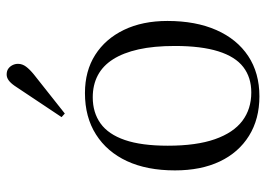

<svg xmlns="http://www.w3.org/2000/svg" viewBox="-134 -670 818 591"><g transform="rotate(-90 275.5 -375.0)"><path d="M274 14Q204 14 152.5 -18Q101 -50 73.5 -108Q46 -166 46 -246Q46 -332 74.5 -393.5Q103 -455 156.5 -489Q210 -523 284 -523Q352 -523 401.5 -491.5Q451 -460 478.5 -403Q506 -346 506 -269Q506 -182 478 -118.5Q450 -55 398 -20.5Q346 14 274 14ZM286 -11Q332 -11 364 -35.5Q396 -60 412.5 -112.5Q429 -165 429 -246Q429 -311 418.5 -358Q408 -405 388 -436.5Q368 -468 338.5 -483.5Q309 -499 271 -499Q224 -499 190.5 -475Q157 -451 139.5 -400Q122 -349 122 -268Q122 -180 142 -123Q162 -66 198.5 -38.5Q235 -11 286 -11ZM221 -585 210 -595 306 -739Q315 -752 323.5 -758Q332 -764 341 -764Q352 -764 359 -759Q366 -754 370 -746Q374 -738 374 -729Q374 -716 365.5 -704.5Q357 -693 341 -680Z"/></g></svg>

Font: Literata 60pt Light
Style: Regular
Weight: 300
Designer: Latin by Veronika Burian and Jose Scaglione. Greek by Irene Vlachou. Cyrillic by Vera Evstafieva.
Foundry: TypeTogether
Version: Version 3.103;gftools[0.9.29]